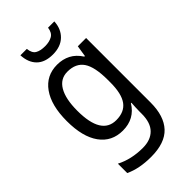

<svg xmlns="http://www.w3.org/2000/svg" viewBox="-293 -822 1145 1145"><g transform="rotate(-45 279.5 -250.0)"><path d="M247 -546Q294 -546 331.5 -526.5Q369 -507 396 -465H401L412 -536H482V8Q482 122 427 181Q372 240 255 240Q155 240 86 207V128Q161 167 258 167Q324 167 360.5 130Q397 93 397 19V0Q397 -14 398 -36Q399 -58 400 -72H396Q346 10 247 10Q154 10 102 -62Q50 -134 50 -267Q50 -399 102.5 -472.5Q155 -546 247 -546ZM261 -473Q201 -473 169.5 -419.5Q138 -366 138 -266Q138 -62 263 -62Q332 -62 364.5 -106.5Q397 -151 397 -246V-268Q397 -377 364.5 -425Q332 -473 261 -473ZM418 -740Q415 -680 377 -643Q339 -606 273 -606Q206 -606 170.5 -641.5Q135 -677 132 -740H186Q190 -701 212.5 -687.5Q235 -674 275 -674Q311 -674 335.5 -688Q360 -702 365 -740Z"/></g></svg>

Font: Noto Sans Ethiopic SemCond
Style: Regular
Weight: 400
Width: 4
Designer: Monotype Design Team
Foundry: Monotype Imaging Inc.
Version: Version 2.102; ttfautohint (v1.8.4.7-5d5b)